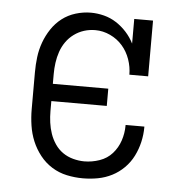

<svg xmlns="http://www.w3.org/2000/svg" viewBox="-44 -570 588 621"><g transform="rotate(5 250.0 -260.0)"><path d="M247 8Q221 8 195 2.5Q169 -3 146.5 -17Q124 -31 107.5 -52Q91 -73 81 -97Q71 -121 67 -147.5Q63 -174 63 -200V-320Q63 -345 66 -369.5Q69 -394 77.5 -417.5Q86 -441 100 -462Q114 -483 133.5 -498Q153 -513 177.5 -520.5Q202 -528 227 -528Q248 -528 269.5 -522.5Q291 -517 309.5 -505Q328 -493 343 -476.5Q358 -460 368 -440V-520H429V-339H368Q368 -364 359.5 -388.5Q351 -413 334.5 -432Q318 -451 294.5 -462Q271 -473 246 -473Q227 -473 209.5 -467.5Q192 -462 177 -451Q162 -440 151.5 -425Q141 -410 135 -392.5Q129 -375 126.5 -356.5Q124 -338 124 -320V-288H304V-232H124V-200Q124 -181 126.5 -162.5Q129 -144 135 -126.5Q141 -109 151.5 -93.5Q162 -78 177 -67.5Q192 -57 210.5 -52Q229 -47 247 -47Q272 -47 296.5 -55.5Q321 -64 337.5 -82.5Q354 -101 362 -125Q370 -149 370 -174V-176H431V-174Q431 -150 425.5 -126Q420 -102 409 -80Q398 -58 380.5 -40.5Q363 -23 341.5 -12Q320 -1 296 3.5Q272 8 247 8Z"/></g></svg>

Font: Iosevka Curly Slab Light
Style: Regular
Weight: 300
Monospace: yes
Designer: Belleve Invis
Foundry: Belleve Invis
Version: Version 22.1.2; ttfautohint (v1.8.4)